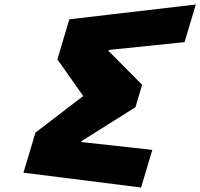

<svg xmlns="http://www.w3.org/2000/svg" viewBox="-20 -844 900 863"><path d="M809.6 -654.6 860.2 -823.8 291.7 -757.2 237.9 -577.2 354.1 -412.5 139.3 -247.8 85.5 -67.8 614.1 -1.2 664.7 -170.4 345.4 -205.5 346.8 -210 588.8 -362.1 618.9 -462.9 467.9 -615 469.3 -619.5Z"/></svg>

Font: Hussar
Style: BdSuprExtOblThree
Weight: 700
Foundry: Cannot Into Space Fonts
Version: Version 2.00